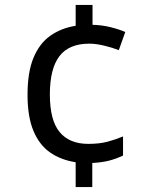

<svg xmlns="http://www.w3.org/2000/svg" viewBox="-20 -744 612 774"><path d="M353 -644Q391 -643 425.5 -634.5Q460 -626 485 -615L459 -542Q433 -552 400 -560Q367 -568 340 -568Q258 -568 219.5 -517.5Q181 -467 181 -363Q181 -259 220.5 -211.5Q260 -164 336 -164Q380 -164 412.5 -172.5Q445 -181 476 -194V-117Q449 -104 420 -96.5Q391 -89 352 -87V10H285V-90Q226 -99 182.5 -129Q139 -159 115 -216Q91 -273 91 -362Q91 -453 115 -511Q139 -569 183 -600Q227 -631 285 -640V-724H353Z"/></svg>

Font: Noto Sans Grantha
Style: Regular
Weight: 400
Designer: Monotype Design Team
Foundry: Monotype Imaging Inc.
Version: Version 2.003; ttfautohint (v1.8.4.7-5d5b)